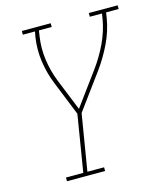

<svg xmlns="http://www.w3.org/2000/svg" viewBox="-110 -818 767 900"><g transform="rotate(-15 273.0 -367.5)"><path d="M103 0V-18H187L232 -293L164 -462Q143 -514 134.5 -572.5Q126 -631 135 -691L140 -717H81V-735H221V-717H159L155 -691Q146 -633 154 -576.5Q162 -520 182 -469L245 -313L361 -471Q398 -521 424.5 -577Q451 -633 461 -691L465 -717H406V-735H546V-717H485L481 -691Q471 -630 443 -571.5Q415 -513 376 -460L252 -291L207 -18H288V0Z"/></g></svg>

Font: Iosevka Curly Slab ThObl
Style: Regular
Weight: 100
Italic angle: -9°
Monospace: yes
Designer: Belleve Invis
Foundry: Belleve Invis
Version: Version 11.0.0; ttfautohint (v1.8.3)